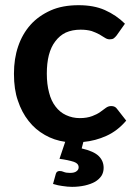

<svg xmlns="http://www.w3.org/2000/svg" viewBox="-20 -541 523 739"><path d="M430.7 -121.6 465.8 -76.7Q432.1 -37.1 389.6 -18.1Q347.7 1 300.8 5.4L294.4 30.3Q341.3 41 360.4 60.1Q378.9 78.6 378.9 105Q378.9 122.1 370.6 135.7Q361.3 149.4 345.7 158.7Q330.1 167.5 307.1 172.9Q283.2 178.2 257.3 178.2Q240.7 178.2 219.2 174.8Q205.1 173.3 184.1 167L194.8 128.4Q197.8 117.2 209.5 117.2Q217.8 117.2 225.1 120.6Q233.9 124.5 249.5 124.5Q266.6 124.5 274.4 118.2Q282.7 112.3 282.7 103Q282.7 88.4 264.6 82Q242.2 74.7 209 70.3L231 4.9Q188.5 -1 152.8 -21.5Q115.7 -42.5 90.3 -75.2Q63.5 -108.9 48.8 -153.8Q33.7 -196.3 33.7 -257.3Q33.7 -315.4 49.8 -362.3Q65.9 -410.2 97.7 -445.8Q128.4 -480 175.3 -501Q220.2 -521 282.7 -521Q341.3 -521 383.3 -502.4Q428.2 -482.4 460.9 -449.7L428.7 -404.3Q423.3 -397.5 418 -393.6Q412.6 -389.6 402.3 -389.6Q392.6 -389.6 383.8 -395.5Q380.9 -397 373.8 -401.6Q366.7 -406.2 362.3 -408.7Q347.2 -416.5 333 -421.4Q314.5 -426.8 290 -426.8Q258.3 -426.8 232.9 -415.5Q209.5 -404.3 192.4 -381.3Q176.3 -360.4 168 -328.6Q160.2 -297.9 160.2 -257.3Q160.2 -216.8 168.9 -184.6Q176.8 -152.8 193.8 -130.9Q210.4 -108.9 233.9 -98.1Q258.8 -86.4 287.1 -86.4Q314.5 -86.4 335 -94.2Q352.5 -100.6 365.7 -109.9Q372.1 -114.3 387.7 -126Q397 -132.8 408.2 -132.8Q423.3 -132.8 430.7 -121.6Z"/></svg>

Font: Lato-SemiBold
Style: Bold
Weight: 500
Designer: Lukasz Dziedzic with Adam Twardoch and Botio Nikoltchev
Foundry: tyPoland Lukasz Dziedzic
Version: ""